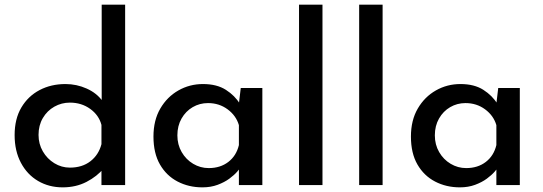

<svg xmlns="http://www.w3.org/2000/svg" viewBox="-20 -797 2338 827"><path d="M250 10Q191 10 144 -17.5Q97 -45 70 -96Q43 -147 43 -215Q43 -285 72 -334Q101 -383 150.5 -409Q200 -435 262 -435Q310 -435 353.5 -415.5Q397 -396 422 -361L418 -326V-777H519V0H417V-100L428 -73Q398 -37 352.5 -13.5Q307 10 250 10ZM281 -75Q334 -75 369.5 -102.5Q405 -130 417 -176V-259Q406 -301 368.5 -328Q331 -355 281 -355Q245 -355 214 -337.5Q183 -320 164.5 -288.5Q146 -257 146 -216Q146 -177 164.5 -145Q183 -113 214 -94Q245 -75 281 -75Z M852 10Q793 10 745 -15Q697 -40 669 -88.5Q641 -137 641 -209Q641 -279 670.5 -329.5Q700 -380 748.5 -407.5Q797 -435 854 -435Q914 -435 953 -410Q992 -385 1013 -350L1007 -334L1017 -418H1110V0H1009V-106L1019 -81Q1015 -73 1002 -58Q989 -43 968 -27.5Q947 -12 917.5 -1Q888 10 852 10ZM879 -73Q929 -73 963.5 -99.5Q998 -126 1009 -172V-258Q997 -299 960.5 -326Q924 -353 876 -353Q840 -353 810 -335.5Q780 -318 762 -286.5Q744 -255 744 -214Q744 -174 762.5 -142Q781 -110 812 -91.5Q843 -73 879 -73Z M1268 -777H1369V0H1268Z M1527 -777H1628V0H1527Z M1961 10Q1902 10 1854 -15Q1806 -40 1778 -88.5Q1750 -137 1750 -209Q1750 -279 1779.5 -329.5Q1809 -380 1857.5 -407.5Q1906 -435 1963 -435Q2023 -435 2062 -410Q2101 -385 2122 -350L2116 -334L2126 -418H2219V0H2118V-106L2128 -81Q2124 -73 2111 -58Q2098 -43 2077 -27.5Q2056 -12 2026.5 -1Q1997 10 1961 10ZM1988 -73Q2038 -73 2072.5 -99.5Q2107 -126 2118 -172V-258Q2106 -299 2069.5 -326Q2033 -353 1985 -353Q1949 -353 1919 -335.5Q1889 -318 1871 -286.5Q1853 -255 1853 -214Q1853 -174 1871.5 -142Q1890 -110 1921 -91.5Q1952 -73 1988 -73Z"/></svg>

Font: Reem Kufi Fun
Style: Regular
Weight: 400
Designer: Khaled Hosny
Version: Version 1.005